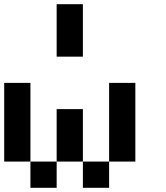

<svg xmlns="http://www.w3.org/2000/svg" viewBox="-20 -895 790 915"><path d="M375 -625H250V-875H375ZM625 -125H500V-500H625ZM125 -125H0V-500H125ZM375 -125H250V-375H375ZM250 -125V0H125V-125ZM500 -125V0H375V-125Z"/></svg>

Font: Tiny5
Style: Regular
Weight: 400
Designer: Stefan Schmidt
Foundry: Made with Bits'n'Picas by Kreative Software
Version: Version 1.002; ttfautohint (v1.8.4.7-5d5b)